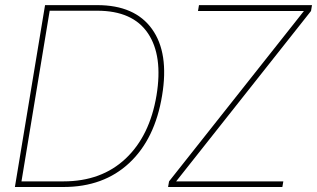

<svg xmlns="http://www.w3.org/2000/svg" viewBox="-20 -748 1268 768"><path d="M233.9 0H39.6L160.2 -727.5H369.1Q519.5 -727.5 588.1 -631.8Q656.7 -536.1 628.4 -366.2Q600.1 -192.4 497.3 -96.2Q394.5 0 233.9 0ZM65.9 -22.5H233.9Q385.7 -22.5 482.4 -113.5Q579.1 -204.6 606 -366.2Q632.3 -525.4 571.5 -615.2Q510.7 -705.1 369.1 -705.1H178.7ZM652.3 0 656.2 -22.5 1195.8 -704.1H772L775.9 -727.5H1228L1224.1 -704.1L684.6 -22.5H1113.3L1109.4 0Z"/></svg>

Font: Inter Display Thin
Style: Italic
Weight: 100
Italic angle: -9.39999°
Designer: Rasmus Andersson
Foundry: rsms
Version: Version 4.000;git-a52131595